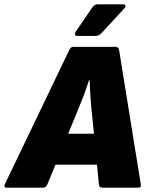

<svg xmlns="http://www.w3.org/2000/svg" viewBox="-54 -873 698 893"><path d="M-25 0Q-31 0 -33 -4.5Q-35 -9 -32 -15L268 -640Q275 -655 286 -655H484Q497 -655 500 -640L601 -15Q604 0 588 0H421Q408 0 406 -15L397 -107H204L166 -15Q159 0 146 0ZM303 -348 263 -251H383L373 -350Q369 -388 366.5 -425.5Q364 -463 363 -500H360Q348 -462 333.5 -424Q319 -386 303 -348ZM305 -706Q297 -706 295 -711.5Q293 -717 297 -724L375 -838Q386 -853 399 -853H519Q527 -853 529 -847Q531 -841 525 -835L420 -721Q407 -706 391 -706Z"/></svg>

Font: Sofia Sans ExtraBlack
Style: Italic
Weight: 1000
Italic angle: -9°
Designer: Botio Nikoltchev, Ani Petrova
Foundry: lettersoup
Version: Version 4.100; ttfautohint (v1.8.4.7-5d5b)